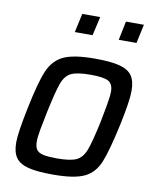

<svg xmlns="http://www.w3.org/2000/svg" viewBox="-81 -761 670 831"><g transform="rotate(10 254.5 -345.5)"><path d="M28 -102Q28 -145 51 -255Q75 -373 97 -424.5Q119 -476 163.5 -497Q208 -518 301 -518Q371 -518 409.5 -508Q448 -498 464.5 -474.5Q481 -451 481 -407Q481 -363 458 -255Q432 -135 411 -84.5Q390 -34 346 -13Q302 8 209 8Q138 8 99.5 -2Q61 -12 44.5 -35.5Q28 -59 28 -102ZM373 -255 377 -277Q394 -362 394 -388Q394 -423 373 -434.5Q352 -446 295 -446Q235 -446 209 -433Q183 -420 170 -384.5Q157 -349 137 -255Q128 -212 121.5 -176.5Q115 -141 115 -122Q115 -97 124 -85Q133 -73 154 -68.5Q175 -64 214 -64Q274 -64 300 -77Q326 -90 339.5 -126Q353 -162 373 -255ZM195 -616 213 -699H292L273 -616ZM388 -616 405 -699H484L466 -616Z"/></g></svg>

Font: Saira Semi Condensed
Style: Italic
Weight: 400
Width: 4
Italic angle: -12°
Designer: Hector Gatti with collaboration of the Omnibus-Type team
Foundry: Omnibus-Type
Version: Version 1.001; ttfautohint (v1.8)